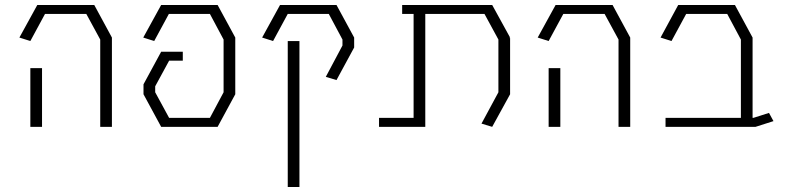

<svg xmlns="http://www.w3.org/2000/svg" viewBox="-20 -752 3172 772"><path d="M130 -732H357H359L430 -601V-242H383V-593L327 -696H161L102 -587L58 -601ZM102 -478H149V-242H102Z M628 -732H855L926 -601V-373L855 -242H628L557 -373V-413L628 -544H715V-508H660L604 -405V-381L660 -278H824L879 -381V-593L824 -696H659L600 -587L556 -601Z M1106 -732H1333L1404 -601V-561L1333 -430L1290 -443L1357 -569V-593L1302 -696H1137L1078 -587L1034 -601ZM1137 -587H1184V0H1137Z M1597 -732H1959L2031 -601L2027 -599H2031V-373L1959 -242L1916 -255L1984 -381V-593L1928 -696H1690V-242H1504V-278H1643V-696H1597Z M2214 -732H2441H2443L2514 -601V-242H2467V-593L2411 -696H2245L2186 -587L2142 -601ZM2186 -478H2233V-242H2186Z M2707 -732H2708H2935L3006 -601V-278H3009L3072 -298L3090 -265L3018 -242H3006H2959H2656V-278H2959V-593L2904 -696H2739L2680 -587L2636 -601Z"/></svg>

Font: Mixer
Style: Regular
Weight: 400
Version: Version 1.0